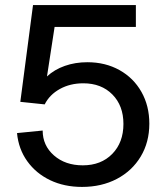

<svg xmlns="http://www.w3.org/2000/svg" viewBox="-20 -720 645 756"><path d="M47 -196 148 -206Q148 -147 192.5 -108Q237 -69 306 -69Q378 -69 422 -114Q466 -159 466 -232Q466 -304 422.5 -348Q379 -392 308 -392Q256 -392 215.5 -369.5Q175 -347 156 -309L60 -319L110 -700H515V-614H195L165 -419Q194 -446 235 -460.5Q276 -475 324 -475Q395 -475 450.5 -444Q506 -413 537 -358Q568 -303 568 -233Q568 -160 534 -103.5Q500 -47 440 -15.5Q380 16 303 16Q233 16 177.5 -10.5Q122 -37 87.5 -85Q53 -133 47 -196Z"/></svg>

Font: MedMera Sans Display
Style: Regular
Weight: 500
Designer: Kasper Nordkvist
Foundry: UNCUT.wtf
Version: Version 1.300